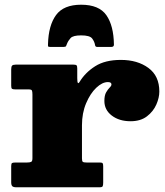

<svg xmlns="http://www.w3.org/2000/svg" viewBox="-20 -794 698 814"><path d="M117.5 -393.5Q117.5 -406 115.2 -410.5Q113 -415 100.5 -415H45.5Q34.5 -415 31 -417.5Q27.5 -420 27.5 -430.5V-500Q27.5 -512 31.5 -516Q35.5 -520 46.5 -520H291.5Q301.5 -520 304.5 -517Q307.5 -514 307.5 -503.5V-463Q307.5 -430.5 317.5 -447Q341.5 -486.5 383.5 -513.2Q425.5 -540 492.5 -540Q563 -540 609.2 -506Q655.5 -472 655.5 -406Q655.5 -380 642.8 -350.8Q630 -321.5 603 -300.8Q576 -280 533.5 -280Q485.5 -280 454 -304Q422.5 -328 422.5 -366Q422.5 -389.5 430 -402.5Q437.5 -415.5 445 -422.8Q452.5 -430 452.5 -436Q452.5 -446 437.5 -446Q413.5 -446 388 -421.8Q362.5 -397.5 345 -356Q327.5 -314.5 327.5 -263V-122.5Q327.5 -110.5 331.2 -107.8Q335 -105 347.5 -105H403.5Q413 -105 415.2 -101.8Q417.5 -98.5 417.5 -88.5V-20Q417.5 -8.5 415.2 -4.2Q413 0 401.5 0H49.5Q37 0 32.2 -4.5Q27.5 -9 27.5 -21.5V-90Q27.5 -101 31.5 -103Q35.5 -105 46.5 -105H94Q107 -105 112.2 -107.8Q117.5 -110.5 117.5 -123ZM324 -774Q400 -774 431 -729.5Q462 -685 463 -604.5Q463 -595 451.5 -595H392Q384 -595 383 -603Q380.5 -618 370.5 -631Q360.5 -644 324 -644Q289.5 -644 279.2 -632.5Q269 -621 264.5 -609.5Q262 -603 260.2 -599Q258.5 -595 249.5 -595H193.5Q185.5 -595 184.2 -597.2Q183 -599.5 183.5 -607Q185.5 -686 217.5 -730Q249.5 -774 324 -774Z"/></svg>

Font: Besley* Fatface
Style: Regular
Weight: 900
Designer: Owen Earl
Foundry: indestructible type*
Version: Version 3.000; ttfautohint (v1.8.3)